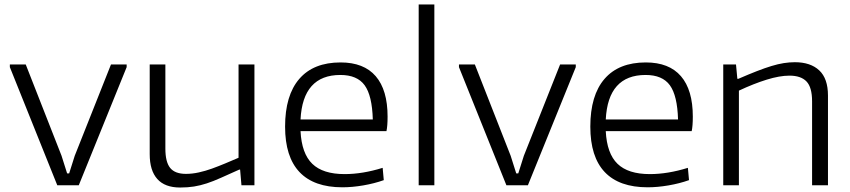

<svg xmlns="http://www.w3.org/2000/svg" viewBox="-20 -828 3799 858"><path d="M24 -528V-540H95L255 -132L280 -53H289L314 -132L476 -540H546V-528L332 0H236Z M785 10Q717 10 683 -28Q649 -66 649 -139V-540H719V-164Q719 -104 740.5 -77.5Q762 -51 811 -51Q839 -51 868.5 -57.5Q898 -64 927 -74.5Q956 -85 986 -97.5Q1016 -110 1046 -123V-540H1117V0H1059L1053 -70H1049Q1002 -49 967.5 -33.5Q933 -18 904 -8.5Q875 1 847 5.5Q819 10 785 10Z M1510 9Q1383 9 1318.5 -59Q1254 -127 1254 -262Q1254 -402 1317.5 -475.5Q1381 -549 1502 -549Q1606 -549 1659 -487.5Q1712 -426 1712 -307Q1712 -265 1707 -242H1323Q1328 -142 1375.5 -96Q1423 -50 1520 -50Q1560 -50 1602.5 -57Q1645 -64 1690 -78L1695 -23Q1653 -8 1603.5 0.5Q1554 9 1510 9ZM1501 -493Q1333 -493 1323 -294H1646Q1643 -401 1609.5 -447Q1576 -493 1501 -493Z M1851 -808H1921V0H1851Z M2031 -528V-540H2102L2262 -132L2287 -53H2296L2321 -132L2483 -540H2553V-528L2339 0H2243Z M2874 9Q2747 9 2682.5 -59Q2618 -127 2618 -262Q2618 -402 2681.5 -475.5Q2745 -549 2866 -549Q2970 -549 3023 -487.5Q3076 -426 3076 -307Q3076 -265 3071 -242H2687Q2692 -142 2739.5 -96Q2787 -50 2884 -50Q2924 -50 2966.5 -57Q3009 -64 3054 -78L3059 -23Q3017 -8 2967.5 0.5Q2918 9 2874 9ZM2865 -493Q2697 -493 2687 -294H3010Q3007 -401 2973.5 -447Q2940 -493 2865 -493Z M3212 -540H3269L3275 -476H3280Q3326 -496 3362 -510Q3398 -524 3427.5 -533Q3457 -542 3482.5 -546Q3508 -550 3532 -550Q3602 -550 3641 -513.5Q3680 -477 3680 -401V0H3609V-375Q3609 -438 3584 -464Q3559 -490 3508 -490Q3464 -490 3406 -472Q3348 -454 3282 -423V0H3212Z"/></svg>

Font: Encode Sans Wide
Style: Light
Weight: 300
Designer: Pablo Impallari, Andres Torresi
Foundry: Pablo Impallari, Andres Torresi
Version: Version 1.000; ttfautohint (v1.00) -l 8 -r 50 -G 200 -x 14 -